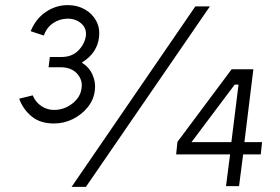

<svg xmlns="http://www.w3.org/2000/svg" viewBox="-20 -725 1095 751"><path d="M191 -242Q138 -242 104.5 -269Q71 -296 55 -339L108 -352Q119 -325 142 -310Q165 -295 191 -295Q231 -295 263 -320Q295 -345 299 -380Q304 -412 281.5 -437Q259 -462 216 -462H170L175 -502H220Q261 -502 286 -527Q311 -552 316 -585Q319 -615 297.5 -633.5Q276 -652 245 -652Q214 -652 188.5 -635Q163 -618 151 -586L100 -603Q120 -652 159.5 -678.5Q199 -705 245 -705Q282 -705 311.5 -688.5Q341 -672 356.5 -643Q372 -614 367 -577Q364 -551 349 -526.5Q334 -502 300 -480Q329 -462 342 -432.5Q355 -403 351 -372Q347 -335 323 -305.5Q299 -276 264.5 -259Q230 -242 191 -242ZM801 -700 316 6H260L744 -700ZM1000 -121H931L915 3H864L880 -121H669L674 -170L886 -454H971L936 -169H1005ZM885 -169 913 -394H898L729 -169Z"/></svg>

Font: Kulim Park
Style: Italic
Weight: 400
Italic angle: -8°
Designer: Noponies / Dale Sattler
Foundry: Noponies
Version: Version 1.000; ttfautohint (v1.8.3)